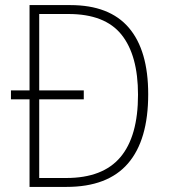

<svg xmlns="http://www.w3.org/2000/svg" viewBox="-20 -734 662 754"><path d="M256 -714Q410 -714 486 -625Q562 -536 562 -364Q562 -184 482.5 -92Q403 0 241 0H96V-344H23V-379H96V-714ZM249 -679H134V-379H309V-344H134V-35H240Q384 -35 453 -117Q522 -199 522 -362Q522 -517 457 -598Q392 -679 249 -679Z"/></svg>

Font: Noto Sans Khmer UI SemiCondensed ExtraLight
Style: Regular
Weight: 200
Width: 4
Designer: Danh Hong and the Monotype Design Team
Foundry: Monotype Imaging Inc.
Version: Version 2.002; ttfautohint (v1.8.4.7-5d5b)